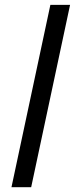

<svg xmlns="http://www.w3.org/2000/svg" viewBox="-20 -780 312 800"><path d="M109.9 0H27.8L189.9 -759.8H272Z"/></svg>

Font: CAA NEO Sans
Style: Italic
Weight: 400
Italic angle: -12°
Version: Version 1.10